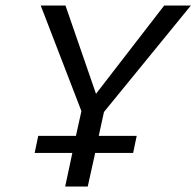

<svg xmlns="http://www.w3.org/2000/svg" viewBox="-20 -678 714 698"><path d="M339 -184H477L464 -122H326L299 0H217L243 -122H106L119 -184H256L276 -274L128 -658H218L329 -337L577 -658H674L358 -271Z"/></svg>

Font: Ysabeau Medium
Style: Italic
Weight: 500
Italic angle: -12°
Designer: Christian Thalmann (Catharsis Fonts)
Version: Version 0.003